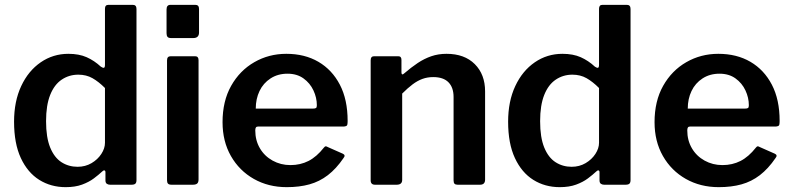

<svg xmlns="http://www.w3.org/2000/svg" viewBox="-20 -762 3268 792"><path d="M434 0Q426 0 420.5 -4Q415 -8 415 -18V-51Q415 -58 411 -59Q407 -60 402 -55Q387 -41 367 -26Q347 -11 318.5 -0.5Q290 10 251 10Q190 10 142 -20Q94 -50 66 -110Q38 -170 38 -260Q38 -344 67.5 -407Q97 -470 148 -505Q199 -540 262 -540Q306 -540 337.5 -526Q369 -512 396 -487Q405 -481 409 -482.5Q413 -484 413 -495V-726Q413 -742 427 -742H528Q543 -742 543 -725V-19Q543 -9 538.5 -4.5Q534 0 522 0H434ZM413 -399Q387 -425 361.5 -439.5Q336 -454 303 -454Q265 -454 234.5 -433.5Q204 -413 187 -370.5Q170 -328 170 -262Q170 -195 187 -153.5Q204 -112 233.5 -93Q263 -74 300 -74Q332 -74 357.5 -89Q383 -104 398 -127Q413 -150 413 -173V-399Z M799 -22Q799 -10 793.5 -5Q788 0 775 0H688Q677 0 673 -4.5Q669 -9 669 -18V-513Q669 -530 684 -530H785Q799 -530 799 -514ZM801 -628Q801 -605 777 -605H686Q675 -605 671 -610Q667 -615 667 -625V-723Q667 -742 683 -742H786Q801 -742 801 -725Z M1033 -224Q1033 -183 1052 -150.5Q1071 -118 1104.5 -99.5Q1138 -81 1178 -81Q1219 -81 1252.5 -98Q1286 -115 1316 -153Q1320 -158 1323 -158.5Q1326 -159 1333 -155L1394 -128Q1407 -122 1397 -110Q1367 -66 1332.5 -39.5Q1298 -13 1256.5 -1.5Q1215 10 1163 10Q1087 10 1027 -24Q967 -58 932.5 -118.5Q898 -179 898 -258Q898 -345 933.5 -408Q969 -471 1029 -505.5Q1089 -540 1161 -540Q1237 -540 1293.5 -507Q1350 -474 1382 -412.5Q1414 -351 1414 -263Q1414 -253 1412.5 -247Q1411 -241 1398 -240H1044Q1038 -240 1035.5 -236Q1033 -232 1033 -224ZM1270 -314Q1280 -314 1283.5 -316.5Q1287 -319 1287 -328Q1287 -359 1273 -389Q1259 -419 1232 -438.5Q1205 -458 1166 -458Q1126 -458 1096 -438.5Q1066 -419 1050.5 -386.5Q1035 -354 1035 -314Z M1527 0Q1509 0 1509 -18V-513Q1509 -530 1523 -530H1623Q1636 -530 1636 -515V-463Q1636 -457 1639 -455.5Q1642 -454 1647 -459Q1676 -484 1703 -502Q1730 -520 1759 -530Q1788 -540 1822 -540Q1896 -540 1938.5 -497.5Q1981 -455 1981 -385V-21Q1981 0 1960 0H1868Q1859 0 1855 -4Q1851 -8 1851 -18V-362Q1851 -401 1830 -422.5Q1809 -444 1767 -444Q1743 -444 1722.5 -436.5Q1702 -429 1682 -414Q1662 -399 1639 -376V-20Q1639 0 1616 0H1527Z M2472 0Q2464 0 2458.5 -4Q2453 -8 2453 -18V-51Q2453 -58 2449 -59Q2445 -60 2440 -55Q2425 -41 2405 -26Q2385 -11 2356.5 -0.5Q2328 10 2289 10Q2228 10 2180 -20Q2132 -50 2104 -110Q2076 -170 2076 -260Q2076 -344 2105.5 -407Q2135 -470 2186 -505Q2237 -540 2300 -540Q2344 -540 2375.5 -526Q2407 -512 2434 -487Q2443 -481 2447 -482.5Q2451 -484 2451 -495V-726Q2451 -742 2465 -742H2566Q2581 -742 2581 -725V-19Q2581 -9 2576.5 -4.5Q2572 0 2560 0H2472ZM2451 -399Q2425 -425 2399.5 -439.5Q2374 -454 2341 -454Q2303 -454 2272.5 -433.5Q2242 -413 2225 -370.5Q2208 -328 2208 -262Q2208 -195 2225 -153.5Q2242 -112 2271.5 -93Q2301 -74 2338 -74Q2370 -74 2395.5 -89Q2421 -104 2436 -127Q2451 -150 2451 -173V-399Z M2815 -224Q2815 -183 2834 -150.5Q2853 -118 2886.5 -99.5Q2920 -81 2960 -81Q3001 -81 3034.5 -98Q3068 -115 3098 -153Q3102 -158 3105 -158.5Q3108 -159 3115 -155L3176 -128Q3189 -122 3179 -110Q3149 -66 3114.5 -39.5Q3080 -13 3038.5 -1.5Q2997 10 2945 10Q2869 10 2809 -24Q2749 -58 2714.5 -118.5Q2680 -179 2680 -258Q2680 -345 2715.5 -408Q2751 -471 2811 -505.5Q2871 -540 2943 -540Q3019 -540 3075.5 -507Q3132 -474 3164 -412.5Q3196 -351 3196 -263Q3196 -253 3194.5 -247Q3193 -241 3180 -240H2826Q2820 -240 2817.5 -236Q2815 -232 2815 -224ZM3052 -314Q3062 -314 3065.5 -316.5Q3069 -319 3069 -328Q3069 -359 3055 -389Q3041 -419 3014 -438.5Q2987 -458 2948 -458Q2908 -458 2878 -438.5Q2848 -419 2832.5 -386.5Q2817 -354 2817 -314Z"/></svg>

Font: Libre Franklin Thin SemiBold
Style: Regular
Weight: 600
Version: Version 3.000